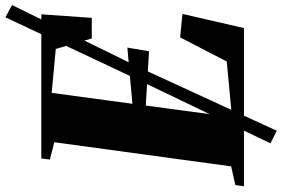

<svg xmlns="http://www.w3.org/2000/svg" viewBox="-204 -728 1035 704"><g transform="rotate(-90 314.0 -376.5)"><path d="M-17.5 0 -13 -31.5 55.5 -47 144 -695.5 80.5 -711.5 84.5 -743H613L600 -558H524.5L486 -690L325 -705L285 -409L491 -427.5L477.5 -348L278.5 -360L236 -44L440 -63L528.5 -234L614.5 -225.5L562.5 0ZM140 97 379.5 -402 602 -874.5 647 -850.5 416.5 -380.5 186 120.5Z"/></g></svg>

Font: Merriweather 96pt Black
Style: Italic
Weight: 900
Italic angle: -7.8°
Version: Version 2.101